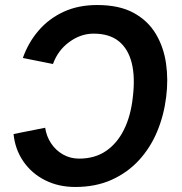

<svg xmlns="http://www.w3.org/2000/svg" viewBox="-20 -732 726 765"><path d="M367 -712Q455 -712 512 -681Q569 -650 600.5 -597.5Q632 -545 641.5 -479.5Q651 -414 642 -345Q633 -272 606 -207.5Q579 -143 533.5 -93.5Q488 -44 424.5 -15.5Q361 13 280 13Q213 13 159.5 -14Q106 -41 73 -89Q40 -137 34 -198L160 -223Q165 -189 183.5 -161Q202 -133 231 -116.5Q260 -100 295 -100Q358 -100 402.5 -130.5Q447 -161 474 -215.5Q501 -270 509 -343Q519 -424 505 -480.5Q491 -537 453.5 -567.5Q416 -598 353 -598Q302 -598 256.5 -565Q211 -532 191 -477L71 -501Q93 -563 134 -610.5Q175 -658 233.5 -685Q292 -712 367 -712Z"/></svg>

Font: Inclusive Sans SemiBold
Style: Italic
Weight: 600
Italic angle: -7°
Designer: Olivia King
Foundry: Olivia King
Version: Version 2.004